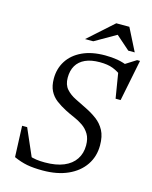

<svg xmlns="http://www.w3.org/2000/svg" viewBox="-129 -955 831 1049"><g transform="rotate(15 287.0 -430.5)"><path d="M498.5 -596.5Q468 -620 438.8 -631.2Q409.5 -642.5 364.5 -642.5Q316 -642.5 283 -627.5Q250 -612.5 233.2 -584.2Q216.5 -556 216.5 -515.5Q216.5 -475.5 237.5 -451.8Q258.5 -428 291 -412.2Q323.5 -396.5 357 -379.5Q390.5 -363 419.2 -341.5Q448 -320 465.5 -287.2Q483 -254.5 483 -203.5Q483 -140.5 450.2 -92.2Q417.5 -44 357.5 -17Q297.5 10 215 10Q162.5 10 126.2 3Q90 -4 51 -21.5L44 -197H72.5L147 -26L121.5 -50Q145 -41.5 166.8 -38.5Q188.5 -35.5 215 -35.5Q278.5 -35.5 321.8 -53.5Q365 -71.5 387.2 -105Q409.5 -138.5 409.5 -183.5Q409.5 -222 394.5 -247Q379.5 -272 356 -288.2Q332.5 -304.5 305.2 -316Q278 -327.5 254 -340Q222 -356.5 197.2 -375.5Q172.5 -394.5 158.5 -422.2Q144.5 -450 144.5 -491.5Q144.5 -547.5 172.5 -591.5Q200.5 -635.5 254 -660.8Q307.5 -686 383.5 -686Q421.5 -686 453.5 -680.5Q485.5 -675 523 -659.5L488.5 -662L558 -706H574.5L527.5 -472H499L472 -637ZM253.5 -743.5 396 -871H470L534.5 -743.5H498L414.5 -817H428L300 -743.5Z"/></g></svg>

Font: Newsreader 16pt 16pt
Style: Italic
Weight: 400
Italic angle: -17°
Version: Version 1.003